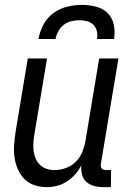

<svg xmlns="http://www.w3.org/2000/svg" viewBox="-20 -760 540 788"><path d="M172 8Q146 8 121.5 0Q97 -8 80 -25.5Q63 -43 53 -66Q43 -89 39.5 -114.5Q36 -140 38 -166.5Q40 -193 44 -219L94 -520H173L121 -208Q118 -191 117 -174Q116 -157 118 -140.5Q120 -124 126.5 -109Q133 -94 144.5 -83Q156 -72 171.5 -67Q187 -62 204 -62Q227 -62 250.5 -70.5Q274 -79 291.5 -96.5Q309 -114 318 -137Q327 -160 331 -183L387 -520H466L394 -87Q393 -82 394 -77Q395 -72 397.5 -68.5Q400 -65 405 -63.5Q410 -62 415 -62H436L435 8H403Q384 8 365.5 3Q347 -2 334 -14Q321 -26 316.5 -44.5Q312 -63 314 -82Q304 -62 289 -45Q274 -28 255 -15.5Q236 -3 214.5 2.5Q193 8 172 8ZM138 -600Q143 -630 158 -658.5Q173 -687 199 -706Q225 -725 255.5 -732.5Q286 -740 316 -740Q346 -740 374.5 -732.5Q403 -725 422 -706Q441 -687 447 -658.5Q453 -630 448 -600H378Q381 -616 377.5 -632Q374 -648 363 -658.5Q352 -669 337 -673Q322 -677 306 -677Q290 -677 273 -673Q256 -669 242 -658.5Q228 -648 219.5 -632Q211 -616 208 -600Z"/></svg>

Font: Iosevka Fixed
Style: Italic
Weight: 400
Italic angle: -9°
Monospace: yes
Designer: Belleve Invis
Foundry: Belleve Invis
Version: Version 33.2.4